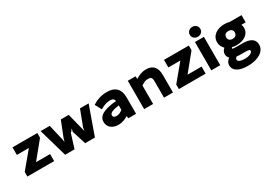

<svg xmlns="http://www.w3.org/2000/svg" viewBox="13 -1686 4024 2880"><g transform="rotate(-30 2024.5 -245.5)"><path d="M498 0V-122H255L490 -410V-491H60V-360H268L34 -79V0Z M851 0 927 -243C955 -261 959 -279 963 -298C966 -281 970 -262 958 -244L1035 0H1204L1379 -491H1229L1126 -220C1122 -201 1119 -184 1116 -165C1112 -183 1107 -202 1102 -221L1034 -491H897L790 -221C786 -204 781 -188 777 -170C774 -185 772 -203 768 -220L705 -491H547L688 0Z M1608 12C1672 12 1726 -10 1776 -40L1784 0H1917V-288C1917 -421 1849 -503 1698 -503C1598 -503 1518 -471 1462 -436L1446 -426L1507 -314L1525 -325C1570 -350 1622 -370 1673 -370C1729 -370 1747 -350 1753 -317C1533 -296 1433 -243 1433 -136C1433 -48 1503 12 1608 12ZM1755 -239V-161C1717 -132 1688 -118 1651 -118C1610 -118 1591 -130 1591 -161C1591 -191 1618 -221 1755 -239Z M2212 0V-319C2258 -350 2287 -364 2329 -364C2380 -364 2401 -352 2401 -282V0H2556V-304C2556 -423 2504 -503 2381 -503C2304 -503 2243 -477 2196 -443L2190 -491H2057V0Z M3122 0V-122H2879L3114 -410V-491H2684V-360H2892L2658 -79V0Z M3389 -622C3389 -673 3348 -708 3298 -708C3248 -708 3207 -673 3207 -622C3207 -572 3248 -537 3298 -537C3348 -537 3389 -572 3389 -622ZM3375 0V-491H3220V0Z M3654 9C3674 13 3698 14 3725 14H3802C3868 14 3879 24 3879 43C3879 66 3837 102 3749 102C3660 102 3627 77 3627 52C3627 38 3633 25 3654 9ZM3729 217C3918 217 4035 138 4035 24C4035 -77 3956 -117 3823 -117H3723C3656 -117 3654 -123 3654 -129C3654 -137 3656 -141 3664 -146C3687 -139 3713 -136 3736 -136C3864 -136 3965 -196 3965 -308C3965 -329 3960 -348 3952 -366H4027V-491H3822C3798 -498 3768 -503 3736 -503C3609 -503 3505 -438 3505 -320C3505 -268 3529 -226 3560 -197C3536 -176 3515 -146 3515 -110C3515 -77 3528 -51 3548 -32C3512 -6 3489 29 3489 69C3489 173 3595 217 3729 217ZM3660 -317C3660 -363 3694 -384 3736 -384C3778 -384 3810 -362 3810 -317C3810 -270 3776 -248 3736 -248C3694 -248 3660 -270 3660 -317Z"/></g></svg>

Font: Falling Sky
Style: ExBd
Weight: 400
Designer: Paul D. Hunt
Foundry: Adobe Systems Incorporated
Version: Version 1.02